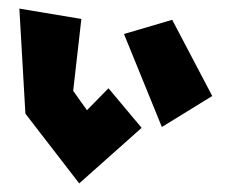

<svg xmlns="http://www.w3.org/2000/svg" viewBox="-20 -413 538 446"><path d="M268 -334 356 -118 473 -190 380 -367ZM25 -393 39 -149 164 13 309 -116 232 -208 182 -157 150 -202 169 -369Z"/></svg>

Font: Super Mario
Style: Regular
Weight: 400
Version: Version 1.0